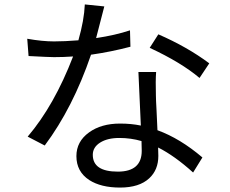

<svg xmlns="http://www.w3.org/2000/svg" viewBox="-20 -809 1040 867"><path d="M881 -457Q798 -527 656 -593L695 -654Q826 -597 925 -523ZM569 -598Q482 -575 391 -562Q309 -322 182 -152L105 -192Q225 -333 310 -554Q267 -551 224 -551Q202 -551 109 -556L103 -634Q171 -622 224 -622Q271 -622 334 -627Q360 -718 363 -789L451 -780Q416 -643 414 -637Q501 -650 567 -672ZM619 -172Q571 -186 519 -186Q465 -186 432 -165Q399 -144 399 -110Q399 -34 512 -34Q620 -34 620 -128Q620 -155 619 -172ZM685 -484Q682 -445 684 -378Q684 -361 687 -308Q690 -252 691 -221Q793 -184 894 -98L852 -30Q769 -105 694 -143Q695 -128 695 -105Q695 -42 654 -4Q609 38 522 38Q436 38 383 4Q325 -34 325 -104Q325 -170 382 -211Q437 -251 522 -251Q573 -251 616 -242L605 -484Z"/></svg>

Font: Source Han Sans K Regular
Style: Regular
Weight: 400
Designer: Ryoko NISHIZUKA  (kana & ideographs); Paul D. Hunt (Latin, Greek & Cyrillic); Wenlong ZHANG  (bopomofo); Sandoll Communi
Foundry: Adobe Systems Incorporated
Version: Version 1.00 July 18, 2014, initial release